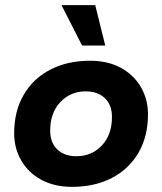

<svg xmlns="http://www.w3.org/2000/svg" viewBox="-20 -716 630 746"><path d="M260 10Q191 10 140.5 -17.5Q90 -45 62.5 -92.5Q35 -140 35 -198Q35 -284 72 -347.5Q109 -411 175.5 -445.5Q242 -480 330 -480Q399 -480 449.5 -452.5Q500 -425 527.5 -377.5Q555 -330 555 -272Q555 -186 518 -122.5Q481 -59 414.5 -24.5Q348 10 260 10ZM277 -109Q336 -109 375.5 -150.5Q415 -192 415 -262Q415 -308 387.5 -334.5Q360 -361 313 -361Q254 -361 214.5 -319.5Q175 -278 175 -208Q175 -162 202.5 -135.5Q230 -109 277 -109ZM299 -539 219 -696H350L389 -539Z"/></svg>

Font: Gantari
Style: Bold Italic
Weight: 700
Italic angle: -10°
Designer: Anugrah Pasau
Foundry: Lafontype
Version: Version 1.000; ttfautohint (v1.8.4.7-5d5b)